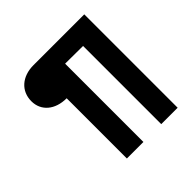

<svg xmlns="http://www.w3.org/2000/svg" viewBox="-195 -877 1134 1134"><g transform="rotate(-45 372.0 -310.0)"><path d="M664 -700H240C144 -700 80 -643 80 -558C80 -477 144 -423 240 -423V80H378V-574L527 -573V80H664Z"/></g></svg>

Font: Gully SemiBold
Style: Regular
Weight: 600
Designer: jaikishan Patel
Foundry: MagicType
Version: Version 1.000;Glyphs 3.2 (3242)